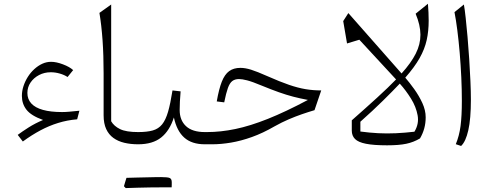

<svg xmlns="http://www.w3.org/2000/svg" viewBox="-20 -756 2593 1006"><path d="M205.6 -127.4Q163.1 -109.4 129.4 -87.9Q95.7 -66.4 72.8 -49.3L99.6 -14.6Q146.5 -48.8 191.9 -73Q237.3 -97.2 284.7 -111.8Q332 -126.5 384.3 -130.9L396 -175.8Q361.3 -172.4 342.5 -170.7Q323.7 -168.9 305.2 -168.9Q245.6 -168.9 205.1 -180.2Q164.6 -191.4 144 -213.9Q123.5 -236.3 123.5 -269Q123.5 -299.3 140.1 -323.7Q156.7 -348.1 184.6 -362.8Q212.4 -377.4 246.1 -377.4Q269.5 -377.4 293.2 -370.6Q316.9 -363.8 334 -352.5L363.3 -388.7Q344.7 -405.8 309.8 -418.9Q274.9 -432.1 247.6 -432.1Q223.6 -432.1 201.4 -421.9Q179.2 -411.6 159.7 -393.8Q140.1 -376 125.7 -353Q111.3 -330.1 103 -304.7Q94.7 -279.3 94.7 -253.4Q94.7 -211.9 118.9 -180.9Q143.1 -149.9 205.6 -127.4Z M562.5 -732.4 501 -688.5Q511.7 -624.5 517.3 -545.7Q522.9 -466.8 522.9 -372.1V-151.9Q522.9 -108.9 536.4 -79.8Q549.8 -50.8 574.2 -33.2Q598.6 -15.6 631.6 -7.8Q664.6 0 703.6 0H704.1V-64H703.6Q640.6 -64 608.9 -79.6Q577.1 -95.2 562.5 -120.6Z M830.1 225.6Q845.7 225.6 855.5 225.6Q865.2 225.6 870.8 225.6Q876.5 225.6 879.4 225.6Q879.9 219.2 879.9 211.4Q879.9 203.6 879.9 198.7Q879.9 181.6 869.6 176.8Q859.4 171.9 824.7 171.9Q792 179.2 759.3 187.3Q726.6 195.3 694.1 203.4Q661.6 211.4 629.4 219.7Q631.8 222.2 634 224.6Q636.2 227.1 638.7 229.5Q668.9 228.5 700.9 227.5Q732.9 226.6 765.4 226.1Q797.9 225.6 830.1 225.6ZM638.7 229.5Q669.9 220.2 700.9 210.9Q731.9 201.7 762.9 191.7Q793.9 181.6 824.7 171.9Q815.9 171.9 796.9 172.1Q777.8 172.4 752.4 173.1Q727.1 173.8 698.5 174.3Q669.9 174.8 642.6 175.8Q639.2 186.5 636 197.3Q632.8 208 629.4 219.7Q631.8 222.2 634 224.6Q636.2 227.1 638.7 229.5ZM704.1 0Q779.8 0 824.5 -35.6Q869.1 -71.3 891.1 -140.6Q906.2 -69.8 945.6 -34.9Q984.9 0 1053.2 0H1053.7V-64H1053.2Q987.8 -64 954.6 -95Q921.4 -126 921.4 -179.7Q921.4 -199.2 922.6 -223.9Q923.8 -248.5 926.3 -277.3L883.8 -282.2Q873 -213.4 860.6 -170.4Q848.1 -127.4 829.3 -104.2Q810.5 -81.1 780.5 -72.5Q750.5 -64 704.1 -64Q696.8 -64 693.1 -56.4Q689.5 -48.8 689.5 -33.2V-30.8Q689.5 -15.1 693.1 -7.6Q696.8 0 704.1 0Z M1239.7 -400.4Q1204.1 -400.4 1180.7 -383.3Q1157.2 -366.2 1142.1 -327.9Q1127 -289.6 1115.7 -224.6L1154.8 -219.7Q1164.6 -268.6 1174.1 -294.9Q1183.6 -321.3 1197.3 -331.5Q1210.9 -341.8 1232.4 -341.8Q1248 -341.8 1274.9 -335Q1301.8 -328.1 1352.1 -307.1Q1403.3 -286.1 1441.9 -272.5Q1480.5 -258.8 1516.1 -249.5Q1551.8 -240.2 1593.3 -232.4Q1476.6 -170.4 1383.8 -133.3Q1291 -96.2 1213.6 -80.1Q1136.2 -64 1064.9 -64H1053.7Q1046.4 -64 1042.7 -56.4Q1039.1 -48.8 1039.1 -33.2V-30.8Q1039.1 -15.1 1042.7 -7.6Q1046.4 0 1053.7 0H1091.8Q1138.2 0 1190.4 -8.8Q1242.7 -17.6 1300 -38.1Q1357.4 -58.6 1418.9 -94.2Q1456.5 -115.2 1492.4 -130.6Q1528.3 -146 1562.3 -157.7Q1596.2 -169.4 1627.9 -178.7L1663.1 -282.2Q1621.1 -282.2 1581.3 -288.8Q1541.5 -295.4 1494.4 -311.5Q1447.3 -327.6 1383.3 -356Q1326.2 -381.3 1295.4 -390.9Q1264.6 -400.4 1239.7 -400.4Z M2074.7 -317.9Q2106.9 -282.2 2133.5 -239.3Q2160.2 -196.3 2168.2 -151.6Q2176.3 -106.9 2151.4 -65.9Q2101.6 -60.1 2054.4 -57.9Q2007.3 -55.7 1961.4 -58.1Q1915.5 -60.5 1868.2 -66.9V-118.2Q1935.1 -177.7 1986.6 -228.5Q2038.1 -279.3 2074.7 -317.9ZM2055.2 -339.8Q2015.1 -298.3 1956.3 -244.6Q1897.5 -190.9 1823.2 -125.5V-71.8Q1823.2 -44.9 1840.1 -27.8Q1856.9 -10.7 1897.5 -2.7Q1938 5.4 2008.3 5.4Q2070.3 5.4 2108.6 -2.7Q2147 -10.7 2180.7 -30.8Q2195.3 -55.7 2202.9 -83.3Q2210.4 -110.8 2210.4 -141.6Q2210.4 -178.2 2192.9 -216.3Q2175.3 -254.4 2150.4 -289.1Q2125.5 -323.7 2103.5 -349.1Q2151.9 -404.3 2178.5 -451.4Q2205.1 -498.5 2215.6 -545.7Q2226.1 -592.8 2226.1 -647.5Q2226.1 -668 2225.1 -690.2Q2224.1 -712.4 2222.2 -736.3L2157.7 -684.1Q2182.6 -625 2182.9 -574.5Q2183.1 -523.9 2158.4 -475.1Q2133.8 -426.3 2084 -371.1L1805.2 -687.5L1778.3 -645.5L1798.3 -528.3L1862.8 -547.9Z M2410.6 -732.4 2361.3 -692.4Q2369.1 -652.8 2376.2 -597.4Q2383.3 -542 2388.7 -478.5Q2394 -415 2397 -350.8Q2399.9 -286.6 2399.9 -228.5Q2399.9 -147.5 2393.1 -95.7Q2386.2 -43.9 2368.2 -0.5L2396 8.8Q2420.4 -14.2 2433.8 -73.7Q2447.3 -133.3 2447.3 -233.9Q2447.3 -276.4 2444.8 -331.8Q2442.4 -387.2 2438.5 -447Q2434.6 -506.8 2429.7 -562.7Q2424.8 -618.7 2419.9 -663.3Q2415 -708 2410.6 -732.4Z"/></svg>

Font: Pinar VF
Style: Regular
Weight: 300
Designer: Amin Abedi
Version: Version 2.000